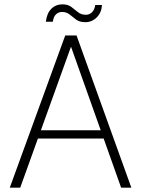

<svg xmlns="http://www.w3.org/2000/svg" viewBox="-20 -863 650 883"><path d="M25 0 280 -700H332L584 0H537L307 -647H306L73 0ZM135 -226 150 -264H461L476 -226ZM372 -761Q346 -761 330 -773Q314 -785 300 -796.5Q286 -808 265 -808Q249 -808 237.5 -797Q226 -786 223 -763H191Q195 -801 215.5 -822Q236 -843 267 -843Q292 -843 307.5 -831.5Q323 -820 338 -807.5Q353 -795 375 -795Q391 -795 403 -806.5Q415 -818 418 -840H449Q447 -805 425 -783Q403 -761 372 -761Z"/></svg>

Font: DM Sans 28pt ExtraLight
Style: Regular
Weight: 250
Version: Version 4.004;gftools[0.9.30]